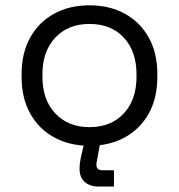

<svg xmlns="http://www.w3.org/2000/svg" viewBox="-20 -522 658 706"><path d="M309 14Q235 14 178.6 -17.1Q122.2 -48.2 90.9 -104.9Q59.5 -161.5 59.5 -237.8V-250.8Q59.5 -327 90.9 -383.6Q122.2 -440.2 178.6 -471.4Q235 -502.5 309 -502.5Q383 -502.5 439.4 -471.4Q495.8 -440.2 527.1 -383.6Q558.5 -327 558.5 -250.8V-237.8Q558.5 -161.5 527.1 -104.9Q495.8 -48.2 439.4 -17.1Q383 14 309 14ZM309 -54.5Q388 -54.5 435 -104.8Q482 -155 482 -240V-248.5Q482 -333.5 435.1 -383.8Q388.2 -434 309 -434Q230.8 -434 183.4 -383.8Q136 -333.5 136 -248.5V-240Q136 -155 183.4 -104.8Q230.8 -54.5 309 -54.5ZM399 164H343Q310.5 164 291.5 146.9Q272.5 129.8 272.5 98.8Q272.5 84.5 275 69.8Q277.5 55 281.5 39L293.8 -13.2H351.5L338.5 57.5Q337.5 66 336 71.6Q334.5 77.2 334.5 84.2Q334.5 104 356.8 104H399Z"/></svg>

Font: Space Grotesk Variable Light
Style: Regular
Weight: 300
Designer: Florian Karsten
Foundry: Florian Karsten
Version: Version 2.000